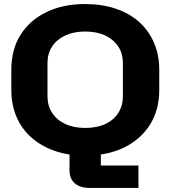

<svg xmlns="http://www.w3.org/2000/svg" viewBox="-20 -759 843 950"><path d="M425 171Q376 171 350 148Q324 125 324 84V-28H479V60H665V171ZM401 11Q319 11 252 -12Q185 -35 136.5 -77.5Q88 -120 62 -180Q36 -240 36 -315V-414Q36 -514 81.5 -586.5Q127 -659 209.5 -699Q292 -739 401 -739Q484 -739 551.5 -716.5Q619 -694 667 -651.5Q715 -609 741.5 -548.5Q768 -488 768 -414V-315Q768 -215 722 -142Q676 -69 593.5 -29Q511 11 401 11ZM401 -126Q460 -126 501.5 -145.5Q543 -165 565.5 -200.5Q588 -236 588 -282V-447Q588 -494 565 -529Q542 -564 500.5 -583.5Q459 -603 401 -603Q345 -603 303 -583.5Q261 -564 238 -529Q215 -494 215 -447V-282Q215 -236 238 -200.5Q261 -165 303 -145.5Q345 -126 401 -126Z"/></svg>

Font: Hubot Sans
Style: Bold
Weight: 700
Designer: Deni Anggara
Foundry: GitHub, Inc., Subsidiary of Microsoft Corporation
Version: Version 2.000